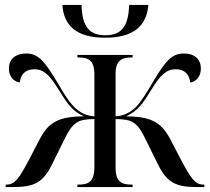

<svg xmlns="http://www.w3.org/2000/svg" viewBox="-20 -759 852 779"><path d="M407 -606C522 -606 575 -654 582 -739H504C501 -650 472 -616 407 -616C343 -616 313 -650 311 -739H233C239 -654 291 -606 407 -606ZM3 0H30C120 0 155 -17 194 -98L240 -191C276 -265 296 -275 363 -276V-82C363 -19 337 -10 297 -10H294V0H518V-10H515C476 -10 449 -19 449 -78V-276C516 -275 537 -265 572 -191L618 -98C657 -17 692 0 782 0H809V-10H805C771 -10 753 -37 710 -119L670 -196C634 -262 595 -286 492 -287C543 -311 562 -344 594 -395C631 -455 655 -478 693 -478C732 -478 748 -455 752 -424C775 -428 795 -447 795 -481C795 -517 771 -542 726 -542C676 -542 651 -510 602 -429C575 -383 554 -348 532 -325C509 -303 483 -289 449 -287V-460C449 -517 477 -526 516 -526H518V-536H294V-526H297C336 -526 363 -517 363 -457V-287C329 -289 303 -303 281 -325C258 -348 237 -383 210 -429C161 -510 136 -542 86 -542C41 -542 16 -517 16 -481C16 -447 37 -428 60 -424C64 -455 80 -478 120 -478C157 -478 181 -455 218 -395C250 -344 269 -311 320 -287C216 -286 177 -262 142 -196L102 -119C59 -37 41 -10 7 -10H3Z"/></svg>

Font: Noto Serif Display SemiCondensed
Style: Regular
Weight: 400
Width: 4
Designer: Monotype Design Team
Foundry: Monotype Imaging Inc.
Version: Version 2.009